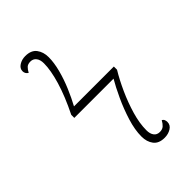

<svg xmlns="http://www.w3.org/2000/svg" viewBox="-219 -803 896 896"><g transform="rotate(-45 228.5 -355.0)"><path d="M318 10Q280 10 262.5 -13Q245 -36 245 -71Q245 -115 261.5 -168Q278 -221 301 -270.5Q324 -320 344 -354H85V-374Q126 -457 145.5 -523Q165 -589 165 -634Q165 -658 154.5 -671.5Q144 -685 126 -685Q109 -685 100 -676.5Q91 -668 83 -653Q68 -662 68 -679Q68 -697 86 -708.5Q104 -720 127 -720Q166 -720 183.5 -696.5Q201 -673 201 -639Q201 -603 189.5 -559Q178 -515 159.5 -471.5Q141 -428 122 -393H385V-372Q360 -331 336.5 -279Q313 -227 297.5 -174Q282 -121 282 -75Q282 -52 292 -38.5Q302 -25 321 -25Q338 -25 348 -34Q358 -43 366 -58Q374 -54 376.5 -47Q379 -40 379 -33Q379 -13 360.5 -1.5Q342 10 318 10Z"/></g></svg>

Font: Noto Serif ExtraLight
Style: Regular
Weight: 200
Designer: Monotype Design Team
Foundry: Monotype Imaging Inc.
Version: Version 2.015; ttfautohint (v1.8.4.7-5d5b)